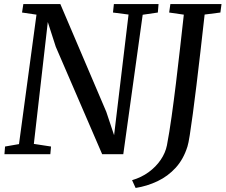

<svg xmlns="http://www.w3.org/2000/svg" viewBox="-20 -763 1116 950"><path d="M2 0 5 -38 74 -50 160.5 -690.5 89 -701 95.5 -743H278.5L506 -209.5L544.5 -94L616 -691L539 -701L543.5 -743H764.5L761 -701L686 -690L590 0H485.5L256 -531.5L216.5 -654L147.5 -51L232.5 -38L229 0ZM651 167 633.5 128.5Q679.5 115 715.5 88.8Q751.5 62.5 775 28Q798.5 -6.5 806 -44Q818 -107 829 -185.5Q840 -264 850.5 -350.2Q861 -436.5 870.8 -523.5Q880.5 -610.5 889.5 -690.5L817 -701L823 -743H1076L1070.5 -701L992.5 -691Q982 -597.5 971.8 -508.2Q961.5 -419 952 -340.5Q942.5 -262 934 -199.2Q925.5 -136.5 919 -94.8Q912.5 -53 907.5 -38Q888 24.5 849.5 66.8Q811 109 759.5 133.5Q708 158 651 167Z"/></svg>

Font: Merriweather 28pt
Style: Italic
Weight: 400
Italic angle: -7.8°
Version: Version 2.101